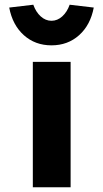

<svg xmlns="http://www.w3.org/2000/svg" viewBox="-20 -793 438 813"><path d="M119 0V-531H279V0ZM198 -601Q129 -601 81 -644Q33 -687 19 -761L121 -773Q132 -742 152.5 -723.5Q173 -705 198 -705Q223 -705 243.5 -723.5Q264 -742 275 -773L377 -761Q363 -687 315 -644Q267 -601 198 -601Z"/></svg>

Font: Lexend Exa
Style: Bold
Weight: 700
Designer: Bonnie Shaver-Troup, Thomas Jockin
Foundry: Lexend
Version: Version 1.007